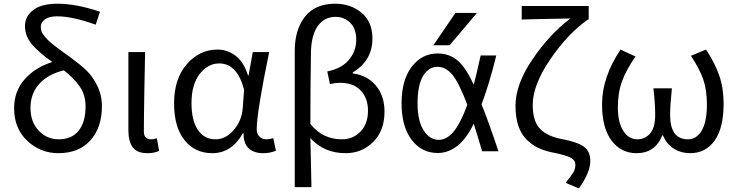

<svg xmlns="http://www.w3.org/2000/svg" viewBox="-20 -829 4053 1055"><path d="M302.7 -63.5Q375 -63.5 412.6 -111.3Q450.2 -159.2 450.2 -244.1Q450.2 -306.6 418.9 -352.5Q387.7 -398.4 331.1 -442.4Q244.1 -421.9 195.8 -368.2Q147.5 -314.5 147.5 -236.3Q147.5 -158.2 192.9 -110.8Q238.3 -63.5 302.7 -63.5ZM529.3 -764.6 505.9 -693.4Q377.9 -739.3 293.9 -739.3Q249 -739.3 226.6 -722.7Q204.1 -706.1 204.1 -681.6Q204.1 -668.9 208 -657.2Q211.9 -645.5 221.7 -633.8Q231.4 -622.1 240.2 -612.3Q249 -602.5 266.6 -588.4Q284.2 -574.2 295.9 -565.4Q307.6 -556.6 330.6 -540Q353.5 -523.4 367.2 -513.7Q421.9 -473.6 455.1 -441.9Q488.3 -410.2 514.2 -358.4Q540 -306.6 540 -245.1Q540 -127.9 476.6 -57.6Q413.1 12.7 300.8 12.7Q202.1 12.7 129.9 -55.2Q57.6 -123 57.6 -234.4Q57.6 -328.1 115.7 -393.6Q173.8 -459 267.6 -488.3Q196.3 -538.1 156.7 -584Q117.2 -629.9 117.2 -686.5Q117.2 -739.3 162.6 -773.9Q208 -808.6 295.9 -808.6Q398.4 -808.6 529.3 -764.6Z M789.1 12.7Q734.4 12.7 710 -19Q685.5 -50.8 685.5 -113.3V-543H777.3Q776.4 -501 773.4 -341.8Q770.5 -182.6 770.5 -106.4Q770.5 -63.5 808.6 -63.5Q824.2 -63.5 841.8 -69.3L854.5 0Q829.1 12.7 789.1 12.7Z M1146.5 12.7Q1050.8 12.7 993.7 -59.1Q936.5 -130.9 936.5 -261.7Q936.5 -395.5 1006.3 -476.1Q1076.2 -556.6 1174.8 -556.6Q1230.5 -556.6 1275.4 -522Q1320.3 -487.3 1342.8 -414.1H1345.7L1369.1 -543H1459Q1390.6 -210 1390.6 -119.1Q1390.6 -92.8 1405.8 -78.1Q1420.9 -63.5 1444.3 -63.5Q1462.9 -63.5 1481.4 -70.3L1496.1 -1Q1464.8 12.7 1425.8 12.7Q1375 12.7 1346.2 -14.2Q1317.4 -41 1318.4 -96.7H1314.5Q1252.9 12.7 1146.5 12.7ZM1165 -63.5Q1219.7 -63.5 1263.7 -113.8Q1307.6 -164.1 1313.5 -232.4L1321.3 -335Q1284.2 -480.5 1184.6 -480.5Q1122.1 -480.5 1077.1 -422.4Q1032.2 -364.3 1032.2 -262.7Q1032.2 -168 1066.9 -115.7Q1101.6 -63.5 1165 -63.5Z M1599.6 199.2V-548.8Q1599.6 -666 1655.8 -737.3Q1711.9 -808.6 1822.3 -808.6Q1907.2 -808.6 1966.8 -758.8Q2026.4 -709 2026.4 -617.2Q2026.4 -496.1 1918 -430.7V-425.8Q1999 -415 2045.9 -358.4Q2092.8 -301.8 2092.8 -215.8Q2092.8 -110.4 2030.3 -48.8Q1967.8 12.7 1879.9 12.7Q1759.8 12.7 1685.5 -70.3Q1685.5 -64.5 1691.4 199.2ZM1858.4 -63.5Q1919.9 -63.5 1960.9 -106Q2002 -148.4 2002 -220.7Q2002 -289.1 1962.4 -331.5Q1922.9 -374 1848.6 -374Q1823.2 -374 1793 -367.2L1778.3 -436.5Q1859.4 -453.1 1898.4 -501.5Q1937.5 -549.8 1937.5 -610.4Q1937.5 -670.9 1904.8 -703.6Q1872.1 -736.3 1824.2 -736.3Q1760.7 -736.3 1725.1 -684.6Q1689.5 -632.8 1688.5 -536.1Q1685.5 -342.8 1685.5 -148.4Q1752 -63.5 1858.4 -63.5Z M2547.9 -252.9Q2501 -377 2464.8 -419.4Q2428.7 -461.9 2384.8 -461.9Q2335 -461.9 2304.7 -411.6Q2274.4 -361.3 2274.4 -260.7Q2274.4 -165 2307.6 -112.8Q2340.8 -60.5 2391.6 -60.5Q2432.6 -60.5 2470.2 -103Q2507.8 -145.5 2547.9 -252.9ZM2482.4 -757.8H2600.6L2450.2 -580.1H2361.3ZM2621.1 -524.4H2707Q2668 -365.2 2626 -255.9Q2665 -159.2 2718.8 2H2628.9Q2603.5 -85.9 2583 -149.4Q2544.9 -69.3 2494.6 -28.8Q2444.3 11.7 2384.8 11.7Q2296.9 11.7 2241.7 -61Q2186.5 -133.8 2186.5 -261.2Q2186.5 -388.7 2242.2 -461.9Q2297.9 -535.2 2384.8 -535.2Q2448.2 -535.2 2493.7 -497.1Q2539.1 -459 2583 -363.3Q2594.7 -404.3 2621.1 -524.4Z M3161.1 206.1 3087.9 175.8Q3120.1 135.7 3130.9 117.2Q3141.6 98.6 3141.6 77.1Q3141.6 51.8 3117.2 38.1Q3092.8 24.4 3016.6 8.8Q2971.7 0 2938 -16.1Q2904.3 -32.2 2874.5 -61Q2844.7 -89.8 2828.6 -136.7Q2812.5 -183.6 2812.5 -248Q2812.5 -365.2 2905.8 -502.9Q2999 -640.6 3114.3 -727.5Q2891.6 -723.6 2846.7 -721.7V-795.9H3214.8V-721.7H3210Q3098.6 -642.6 3002.9 -502Q2907.2 -361.3 2907.2 -252.9Q2907.2 -162.1 2947.8 -120.6Q2988.3 -79.1 3069.3 -64.5Q3152.3 -48.8 3188 -23.4Q3223.6 2 3223.6 55.7Q3223.6 118.2 3161.1 206.1Z M3477.5 12.7Q3392.6 12.7 3340.3 -56.6Q3288.1 -126 3288.1 -255.9Q3288.1 -404.3 3389.6 -556.6L3471.7 -518.6Q3421.9 -447.3 3398.4 -383.8Q3375 -320.3 3375 -239.3Q3375 -156.2 3404.8 -109.9Q3434.6 -63.5 3481.4 -63.5Q3524.4 -63.5 3552.2 -95.7Q3580.1 -127.9 3580.1 -198.2Q3580.1 -261.7 3570.3 -343.8H3671.9Q3662.1 -248 3662.1 -198.2Q3662.1 -63.5 3759.8 -63.5Q3807.6 -63.5 3835.9 -111.8Q3864.3 -160.2 3864.3 -253.9Q3864.3 -335 3844.2 -392.6Q3824.2 -450.2 3776.4 -522.5L3859.4 -556.6Q3907.2 -484.4 3931.6 -415.5Q3956.1 -346.7 3956.1 -258.8Q3956.1 -126 3906.7 -56.6Q3857.4 12.7 3771.5 12.7Q3722.7 12.7 3683.1 -11.7Q3643.6 -36.1 3623 -85H3619.1Q3580.1 12.7 3477.5 12.7Z"/></svg>

Font: irohakakuC Regular
Style: Regular
Weight: 400
Designer: [Source Han Sans]
Ryoko NISHIZUKA Ë•øÂ°öÊ∂ºÂ≠ê (kana & ideographs); Paul D. Hunt (Latin, Greek & Cyrillic); Wenlong ZHAN
Version: Version 1.001.20160904